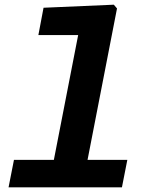

<svg xmlns="http://www.w3.org/2000/svg" viewBox="-20 -798 660 818"><path d="M16.5 0H499.5L522.5 -117H353L478.5 -762L465 -778L165.5 -765L143.5 -648.5H313L209.5 -117H39.5Z"/></svg>

Font: Monaspace Neon
Style: Bold Italic
Weight: 700
Italic angle: -11°
Designer: Riley Cran & the Lettermatic Team
Foundry: Lettermatic
Version: Version 1.200 (Monaspace Neon)